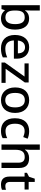

<svg xmlns="http://www.w3.org/2000/svg" viewBox="1480 -2280 810 3809"><g transform="rotate(90 1884.5 -375.0)"><path d="M188 -577V-760H82V0H160L180 -65H188C218 -25 267 10 350 10C479 10 567 -85 567 -270C567 -454 480 -548 351 -548C268 -548 218 -513 188 -468H183C185 -492 188 -533 188 -577ZM326 -461C415 -461 458 -398 458 -271C458 -146 415 -78 328 -78C220 -78 188 -144 188 -268V-276C188 -402 223 -461 326 -461Z M916 -549C770 -549 673 -446 673 -266C673 -83 781 10 937 10C1014 10 1064 -1 1118 -26V-114C1061 -89 1012 -76 944 -76C842 -76 785 -137 782 -246H1144V-305C1144 -455 1057 -549 916 -549ZM917 -467C999 -467 1037 -409 1038 -325H784C793 -415 840 -467 917 -467Z M1624 0V-82H1344L1616 -464V-539H1237V-457H1498L1220 -67V0Z M2220 -271C2220 -449 2115 -549 1968 -549C1810 -549 1714 -449 1714 -271C1714 -91 1820 10 1965 10C2121 10 2220 -91 2220 -271ZM1823 -271C1823 -392 1866 -463 1966 -463C2066 -463 2110 -392 2110 -271C2110 -149 2066 -75 1967 -75C1867 -75 1823 -149 1823 -271Z M2575 10C2639 10 2682 -2 2720 -23V-114C2681 -94 2635 -80 2577 -80C2484 -80 2434 -145 2434 -268C2434 -394 2483 -459 2581 -459C2619 -459 2664 -446 2699 -432L2731 -518C2695 -536 2639 -549 2583 -549C2435 -549 2325 -465 2325 -267C2325 -75 2428 10 2575 10Z M2951 -558V-760H2845V0H2951V-271C2951 -393 2985 -461 3096 -461C3172 -461 3207 -419 3207 -336V0H3312V-351C3312 -489 3243 -548 3116 -548C3048 -548 2986 -522 2952 -466H2946C2949 -489 2951 -522 2951 -558Z M3667 -76C3621 -76 3589 -105 3589 -165V-458H3740V-539H3589V-660H3524L3486 -546L3408 -506V-458H3482V-161C3482 -27 3555 10 3644 10C3683 10 3722 2 3745 -9V-89C3726 -82 3695 -76 3667 -76Z"/></g></svg>

Font: Noto Sans Canadian Aboriginal Medium
Style: Regular
Weight: 500
Designer: Monotype Design Team, Typotheque's Kevin King
Foundry: Monotype Imaging Inc.
Version: Version 2.004